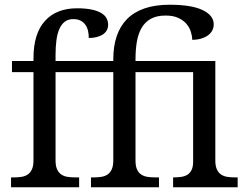

<svg xmlns="http://www.w3.org/2000/svg" viewBox="-20 -795 1042 815"><path d="M717.8 -42Q734.4 -42 749.3 -44.2Q764.2 -46.4 775.4 -53.2Q786.6 -60.1 793.2 -73.5Q799.8 -86.9 799.8 -108.9V-488.8H555.2V-113.8Q555.2 -90.3 561.5 -76.2Q567.9 -62 579.1 -54.4Q590.3 -46.9 605.2 -44.4Q620.1 -42 637.2 -42H654.8V0H366.2V-42H378.9Q395.5 -42 410.6 -44.4Q425.8 -46.9 436.8 -54.4Q447.8 -62 454.3 -76.2Q460.9 -90.3 460.9 -113.8V-488.8H215.8V-113.8Q215.8 -90.3 222.4 -76.2Q229 -62 240 -54.4Q251 -46.9 265.9 -44.4Q280.8 -42 297.9 -42H315.9V0H26.9V-42H40Q56.6 -42 71.8 -44.4Q86.9 -46.9 97.9 -54.4Q108.9 -62 115.5 -76.2Q122.1 -90.3 122.1 -113.8V-488.8H30.8V-536.1H122.1V-547.9Q122.1 -652.3 170.7 -706.1Q219.2 -759.8 307.1 -759.8Q342.8 -759.8 367.9 -754.6Q393.1 -749.5 408.9 -740.2Q424.8 -731 431.9 -718Q439 -705.1 439 -689.9Q439 -676.3 432.9 -665.8Q426.8 -655.3 415.8 -648.2Q404.8 -641.1 389.9 -637.5Q375 -633.8 356.9 -633.8Q356.9 -648.9 353.8 -663.3Q350.6 -677.7 343 -689Q335.4 -700.2 322.8 -707Q310.1 -713.9 291 -713.9Q269.5 -713.9 255.1 -702.9Q240.7 -691.9 231.9 -671.9Q223.1 -651.9 219.5 -624Q215.8 -596.2 215.8 -562V-536.1H460.9V-543.9Q460.9 -598.1 475.3 -641.1Q489.7 -684.1 519 -713.9Q548.3 -743.7 593.5 -759.3Q638.7 -774.9 700.2 -774.9Q793 -774.9 840.1 -752.2Q887.2 -729.5 887.2 -691.9Q887.2 -677.2 880.6 -665Q874 -652.8 861.8 -644.3Q849.6 -635.7 833 -630.9Q816.4 -626 795.9 -626Q795.9 -641.1 790.5 -658.9Q785.2 -676.8 772.5 -692.4Q759.8 -708 737.8 -718.5Q715.8 -729 683.1 -729Q644.5 -729 619.6 -714.8Q594.7 -700.7 580.6 -675.8Q566.4 -650.9 560.8 -617.2Q555.2 -583.5 555.2 -543.9V-536.1H894V-113.8Q894 -90.3 900.6 -76.2Q907.2 -62 918.2 -54.4Q929.2 -46.9 944.1 -44.4Q959 -42 976.1 -42H988.8V0H714.8V-42Z"/></svg>

Font: Droid-TTFautohint Serif
Style: Regular
Weight: 400
Foundry: Ascender Corporation
Version: Version 1.00; ttfautohint (v1.00rc1.4-1a1c-dirty) -l 8 -r 50